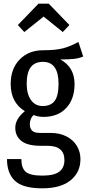

<svg xmlns="http://www.w3.org/2000/svg" viewBox="-20 -811 474 1043"><path d="M432 -504Q409 -494 380.5 -491Q352 -488 308 -488Q385 -446 385 -354Q385 -273 340 -224.5Q295 -176 216 -176Q187 -176 163 -186Q153 -178 147.5 -164.5Q142 -151 142 -136Q142 -114 154 -101.5Q166 -89 197 -89H255Q304 -89 341 -70Q378 -51 397.5 -18.5Q417 14 417 53Q417 125 363.5 168.5Q310 212 209 212Q105 212 61.5 171.5Q18 131 18 53H96Q96 102 120 122.5Q144 143 210 143Q274 143 302 121.5Q330 100 330 59Q330 -19 238 -19H201Q129 -19 96 -45.5Q63 -72 63 -117Q63 -165 115 -207Q38 -254 38 -355Q38 -438 87 -488Q136 -538 214 -538Q284 -538 324 -549Q364 -560 406 -583ZM125 -355Q125 -301 148 -268Q171 -235 212 -235Q256 -235 277 -263Q298 -291 298 -356Q298 -475 213 -475Q169 -475 147 -446Q125 -417 125 -355ZM112 -637 77 -675 189 -791H245L357 -675L321 -637L217 -721Z"/></svg>

Font: Fira Sans Extra Condensed
Style: Regular
Weight: 400
Width: 1
Designer: Carrois Corporate & Edenspiekermann AG
Foundry: Carrois Corporate GbR & Edenspiekermann AG
Version: Version 4.203